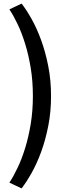

<svg xmlns="http://www.w3.org/2000/svg" viewBox="-20 -816 367 1072"><path d="M265 -279.5Q265 -367.7 249.5 -446.4Q234.1 -525 210 -591.1Q185.9 -657.3 156.8 -709.3Q127.7 -761.4 100.5 -795.9L32.3 -763.6Q54.5 -730.9 77.7 -682.5Q100.9 -634.1 120 -572.7Q139.1 -511.4 151.4 -437.5Q163.6 -363.6 163.6 -279.5Q163.6 -197.3 151.6 -124.1Q139.5 -50.9 120.5 10.7Q101.4 72.3 78.2 120.9Q55 169.5 32.3 203.6L100.5 235.9Q127.7 200.9 156.8 149.1Q185.9 97.3 210 31.4Q234.1 -34.5 249.5 -113Q265 -191.4 265 -279.5Z"/></svg>

Font: Spartan MB SemBd
Style: Regular
Weight: 600
Designer: Matt Bailey, Mirko Velimirovic
Foundry: Matt Bailey
Version: Version 1.005